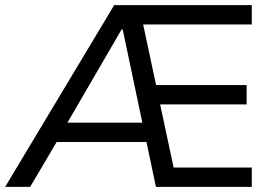

<svg xmlns="http://www.w3.org/2000/svg" viewBox="-30 -725 1065 745"><path d="M-10 0 413 -705H947V-630H492L518 -665L581 -370L538 -395H927V-320H553L586 -345L651 -41L609 -75H947V0H575L532 -204L564 -174H169L207 -203L87 0ZM442 -611 220 -229 204 -249H543L527 -227L446 -611Z"/></svg>

Font: Nunito Sans 9pt
Style: Regular
Weight: 400
Version: Version 3.101;gftools[0.9.27]